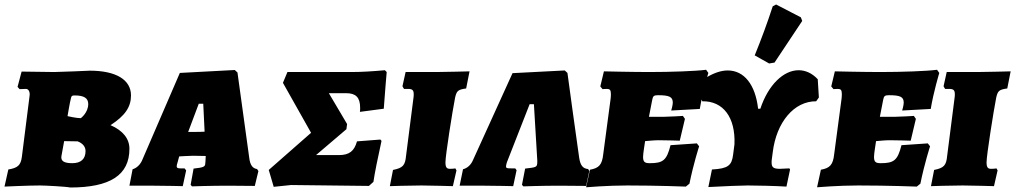

<svg xmlns="http://www.w3.org/2000/svg" viewBox="-37 -824 4510 853"><path d="M454 -268C519 -310 545 -349 545 -400C545 -470 478 -510 362 -510C362 -510 230 -504 204 -504C179 -504 59 -506 59 -506L41 -438L50 -428C50 -428 68 -429 78 -429C88 -429 95 -420 95 -404C95 -401 94 -398 94 -395L60 -126C55 -90 42 -78 0 -71L-17 5C-17 5 87 0 140 0C163 0 258 5 275 9C452 9 538 -46 538 -163C538 -208 509 -244 454 -268ZM322 -299C303 -299 267 -307 263 -308C265 -317 272 -365 279 -391C281 -398 284 -400 295 -400C336 -400 355 -388 355 -362C355 -323 322 -299 322 -299ZM284 -99C247 -99 232 -109 236 -131L248 -197L308 -196C331 -187 343 -172 343 -153C343 -117 322 -99 284 -99Z M1070 -125 1018 -502 1006 -513 762 -500 594 -111C585 -91 569 -77 552 -72L538 1H648C697 1 775 3 775 3L790 -67L783 -76H764C753 -76 748 -78 748 -85C748 -89 749 -94 752 -103L759 -129C756 -129 807 -132 820 -132L877 -131L876 -110C876 -105 875 -102 875 -99C875 -83 868 -80 823 -75L810 -3L816 4C816 4 898 1 977 1C1024 1 1095 2 1095 2L1111 -64L1105 -73C1086 -76 1074 -89 1070 -125ZM799 -238 846 -363H866L872 -239C854 -238 847 -238 835 -238Z M1658 -198 1653 -204 1549 -196C1537 -153 1515 -135 1469 -135H1367L1502 -250L1505 -273L1424 -410H1501C1544 -410 1563 -391 1563 -345C1563 -339 1563 -333 1562 -327L1668 -341C1675 -428 1678 -477 1681 -504L1673 -512C1617 -507 1569 -504 1523 -504H1240L1220 -456L1345 -234L1157 -69L1179 6L1256 -2L1602 2L1622 -16C1627 -52 1642 -126 1658 -198Z M1985 -391C1992 -420 1997 -426 2034 -431L2049 -507C2049 -507 1935 -504 1901 -504H1765L1751 -441C1753 -437 1755 -433 1758 -429H1776C1794 -429 1801 -424 1801 -406C1801 -401 1801 -396 1800 -390L1767 -132C1763 -89 1753 -78 1709 -69L1695 3C1695 3 1783 0 1836 0C1870 0 1975 3 1975 3L1991 -67L1986 -76C1986 -76 1978 -74 1962 -74C1948 -74 1942 -80 1942 -103C1942 -134 1973 -330 1985 -391Z M2288 4C2288 4 2369 1 2448 1C2495 1 2567 2 2567 2L2581 -64L2576 -73C2552 -75 2541 -90 2536 -124C2526 -190 2484 -500 2484 -500L2472 -511L2240 -499L2064 -112C2055 -91 2039 -77 2020 -72L2005 1H2116C2165 1 2243 3 2243 3L2258 -68L2252 -76H2234C2215 -76 2211 -77 2211 -85C2211 -90 2213 -95 2215 -103L2316 -361H2335L2350 -111V-106C2350 -80 2346 -81 2296 -75L2282 -3Z M2820 -127C2820 -143 2827 -181 2829 -197C2844 -198 2867 -201 2890 -201C2925 -201 2983 -199 2983 -199L3006 -296L2997 -309C2997 -309 2933 -305 2910 -305H2846L2861 -382C2864 -397 2868 -401 2886 -401C2936 -401 2952 -394 2952 -368C2952 -356 2945 -333 2945 -333L3072 -340C3084 -414 3110 -500 3110 -500L3100 -514C3055 -508 2944 -504 2848 -504C2770 -504 2646 -507 2646 -507L2630 -440L2640 -428C2640 -428 2651 -429 2660 -429C2672 -429 2677 -424 2677 -407C2677 -402 2677 -395 2676 -387L2643 -139C2638 -92 2624 -77 2584 -70L2567 8C2567 8 2662 0 2750 0C2883 0 3010 5 3010 5L3026 -8C3044 -97 3069 -174 3069 -174L3059 -187L2942 -179C2925 -112 2909 -99 2850 -99C2828 -99 2820 -104 2820 -127Z M3404 -546 3527 -731 3521 -747 3411 -804 3396 -796C3372 -722 3345 -649 3316 -578L3380 -542ZM3596 -472C3570 -500 3540 -512 3511 -512C3444 -512 3376 -447 3341 -341H3331C3319 -448 3269 -511 3196 -511C3168 -511 3137 -501 3103 -481L3076 -392L3083 -374C3176 -376 3231 -302 3226 -183L3220 -137C3214 -88 3197 -75 3126 -71L3110 7C3186 3 3256 0 3285 0C3325 0 3410 2 3457 5L3473 -71L3470 -76C3449 -75 3437 -74 3428 -74C3400 -74 3391 -80 3391 -102C3391 -106 3391 -111 3392 -117L3396 -147C3412 -281 3491 -375 3589 -374L3601 -391Z M3846 -127C3846 -143 3853 -181 3855 -197C3870 -198 3893 -201 3916 -201C3951 -201 4009 -199 4009 -199L4032 -296L4023 -309C4023 -309 3959 -305 3936 -305H3872L3887 -382C3890 -397 3894 -401 3912 -401C3962 -401 3978 -394 3978 -368C3978 -356 3971 -333 3971 -333L4098 -340C4110 -414 4136 -500 4136 -500L4126 -514C4081 -508 3970 -504 3874 -504C3796 -504 3672 -507 3672 -507L3656 -440L3666 -428C3666 -428 3677 -429 3686 -429C3698 -429 3703 -424 3703 -407C3703 -402 3703 -395 3702 -387L3669 -139C3664 -92 3650 -77 3610 -70L3593 8C3593 8 3688 0 3776 0C3909 0 4036 5 4036 5L4052 -8C4070 -97 4095 -174 4095 -174L4085 -187L3968 -179C3951 -112 3935 -99 3876 -99C3854 -99 3846 -104 3846 -127Z M4389 -391C4396 -420 4401 -426 4438 -431L4453 -507C4453 -507 4339 -504 4305 -504H4169L4155 -441C4157 -437 4159 -433 4162 -429H4180C4198 -429 4205 -424 4205 -406C4205 -401 4205 -396 4204 -390L4171 -132C4167 -89 4157 -78 4113 -69L4099 3C4099 3 4187 0 4240 0C4274 0 4379 3 4379 3L4395 -67L4390 -76C4390 -76 4382 -74 4366 -74C4352 -74 4346 -80 4346 -103C4346 -134 4377 -330 4389 -391Z"/></svg>

Font: Alegreya SC Black
Style: Italic
Weight: 900
Italic angle: -7°
Designer: Juan Pablo del Peral
Foundry: Huerta Tipografica
Version: Version 2.007;PS 002.007;hotconv 1.0.88;makeotf.lib2.5.64775